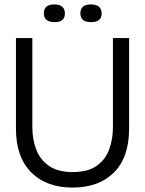

<svg xmlns="http://www.w3.org/2000/svg" viewBox="-20 -832 655 867"><path d="M308 15Q189 15 120.5 -54Q52 -123 52 -252V-660H126V-258Q126 -203 143.5 -157Q161 -111 201 -83Q241 -55 308 -55Q377 -55 416.5 -83Q456 -111 473 -157.5Q490 -204 490 -258V-660H563V-252Q563 -121 494.5 -53Q426 15 308 15ZM391 -732Q343 -732 343 -772Q343 -812 390 -812Q439 -812 439 -771Q439 -732 391 -732ZM227 -732Q178 -732 178 -772Q178 -812 225 -812Q273 -812 273 -771Q273 -732 227 -732Z"/></svg>

Font: Bricolage Grotesque 48pt Light
Style: Regular
Weight: 300
Designer: Mathieu Triay
Foundry: Atelier Triay
Version: Version 1.000; ttfautohint (v1.8.4.7-5d5b);gftools[0.9.32]